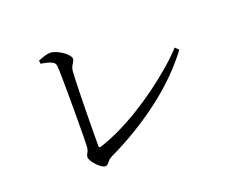

<svg xmlns="http://www.w3.org/2000/svg" viewBox="-109 -853 1219 1019"><g transform="rotate(-20 500.0 -343.0)"><path d="M187.2 -658.1Q204.8 -664.8 223.3 -670.6Q241.8 -676.3 254.8 -676.3Q269.9 -676.3 288.1 -668.9Q306.2 -661.6 322.7 -650.3Q339.2 -639.1 349.4 -626.8Q359.7 -614.6 359.7 -605.5Q359.7 -597.6 354.6 -589.4Q349.4 -581.3 343.7 -571.2Q338 -561.2 336 -544.6Q334.8 -528 333.3 -489.2Q331.9 -450.4 330.8 -399.6Q329.7 -348.7 329 -295.7Q328.4 -242.6 328 -197.3Q327.6 -152 327.6 -124.3Q327.6 -113 337.9 -115.4Q392.3 -132.7 451.6 -161Q510.8 -189.2 570.6 -225.6Q630.4 -262 687.3 -303.5Q744.2 -345.1 795.4 -388.8Q846.6 -432.5 887 -476.2L906.1 -457.1Q813.8 -333.9 676.4 -229.5Q538.9 -125.1 378.7 -48.8Q363.2 -41.6 355.7 -32.5Q348.2 -23.5 341.9 -16.9Q335.7 -10.2 325.4 -10.2Q316.5 -10.2 304 -19Q291.4 -27.8 279.8 -40.5Q268.1 -53.3 260.5 -66.1Q252.9 -78.9 252.9 -87Q252.9 -97.6 261.3 -110.7Q269.6 -123.9 269.9 -150.8Q270.3 -166.3 270.9 -199.6Q271.5 -232.9 271.6 -277Q271.7 -321.2 271.7 -368.7Q271.7 -416.2 271.5 -461.4Q271.3 -506.6 270.7 -542.1Q270.1 -577.6 268.3 -596.6Q268.1 -605.8 262.3 -613.2Q256.5 -620.7 239.7 -627.3Q222.9 -633.9 188.2 -639.2Z"/></g></svg>

Font: Early Summer Mincho VF
Style: Regular
Weight: 250
Designer: GuiWonder
Version: Version 1.002